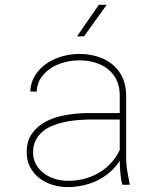

<svg xmlns="http://www.w3.org/2000/svg" viewBox="-20 -760 640 790"><path d="M482.9 0Q477.1 -24.9 475.1 -49.3Q473.1 -73.7 472.7 -98.6Q455.6 -71.8 431.9 -51.3Q408.2 -30.8 380.4 -17.3Q352.5 -3.9 321.3 2.9Q290 9.8 257.3 9.8Q225.6 9.8 195.3 0.2Q165 -9.3 141.6 -27.3Q118.2 -45.4 104 -72.3Q89.8 -99.1 89.8 -133.8Q89.8 -181.2 112.8 -212.2Q135.7 -243.2 172.1 -261.5Q208.5 -279.8 253.4 -287.1Q298.3 -294.4 342.3 -294.9H472.7V-372.1Q471.7 -407.7 458 -434.1Q444.3 -460.4 421.6 -477.5Q398.9 -494.6 368.9 -503.2Q338.9 -511.7 305.7 -511.7Q276.4 -511.7 245.8 -503.9Q215.3 -496.1 190.4 -480.2Q165.5 -464.4 148.9 -440.2Q132.3 -416 130.9 -382.8L104.5 -383.8Q106.4 -422.4 125.2 -451.2Q144 -480 172.6 -499.3Q201.2 -518.6 236.1 -528.3Q271 -538.1 305.7 -538.1Q344.7 -538.1 379.6 -527.6Q414.6 -517.1 440.9 -496.3Q467.3 -475.6 482.7 -444.1Q498 -412.6 499 -371.1V-106.4Q499.5 -79.6 503.9 -55.2Q508.3 -30.8 513.2 -4.4L513.7 0ZM257.3 -16.1Q292 -15.6 324.5 -23.7Q356.9 -31.7 385 -47.9Q413.1 -64 435.5 -87.9Q458 -111.8 472.7 -143.1V-268.1H343.8Q318.8 -267.6 292.2 -265.1Q265.6 -262.7 240.2 -256.8Q214.8 -251 192.1 -241.2Q169.4 -231.4 152.6 -216.3Q135.7 -201.2 125.7 -180.4Q115.7 -159.7 116.2 -131.8Q116.2 -104 128.9 -82.3Q141.6 -60.5 161.9 -45.9Q182.1 -31.2 207.3 -23.7Q232.4 -16.1 257.3 -16.1ZM386.7 -740.2H418.9L325.7 -610.4H296.9Z"/></svg>

Font: Roboto Mono Thin
Style: Regular
Weight: 250
Designer: Google
Version: Version 2.000985; 2015; ttfautohint (v1.3)